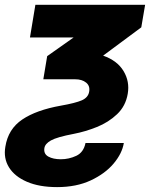

<svg xmlns="http://www.w3.org/2000/svg" viewBox="-20 -548 628 781"><path d="M123.9 -528.4H570.3L554.7 -436.8L399.5 -321.7Q457 -301.5 482.6 -258.9Q508.2 -216.3 499.6 -166.5Q491.1 -116.5 456.3 -83.5Q421.5 -50.4 374.1 -31.4Q326.7 -12.4 280.5 -3.6Q211.3 9.6 187.1 23.3Q163 36.9 160.5 54.7Q157 78.1 176.7 89Q196.4 99.8 227.6 99.8Q260.3 99.8 290.1 85.9Q320 72.1 327.8 33.7H483.7Q476.9 76 442.1 117.4Q407.3 158.7 348.9 185.9Q290.5 213.1 212.4 213.1Q139.6 213.1 89.5 191.4Q39.4 169.7 16.5 132.6Q-6.4 95.5 1.8 48.7Q13.1 -23.1 70.5 -61.8Q127.8 -100.5 228 -118.3Q286.6 -128.6 312.7 -139.9Q338.8 -151.3 342.7 -175.1Q346.9 -198.5 330.3 -212Q313.6 -225.5 285.9 -225.5H156.2L171.9 -319.6L279.5 -395.6H101.9Z"/></svg>

Font: Inter UI Extra Bold
Style: Italic
Weight: 800
Italic angle: 9.39999°
Designer: Rasmus Andersson
Foundry: rsms
Version: 3.2;8d6f07862